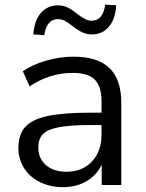

<svg xmlns="http://www.w3.org/2000/svg" viewBox="-20 -790 625 820"><path d="M58.6 -158.1Q58.6 -214.7 86.9 -247.1Q115.1 -279.4 181.8 -294.1Q248.5 -308.8 367.6 -308.8H428.8V-256H368.5Q279.8 -256 231.5 -246.7Q183.2 -237.4 163.4 -217Q143.6 -196.7 143.6 -160.2Q143.6 -112.7 176.7 -84.5Q209.8 -56.4 264.5 -56.4Q308 -56.4 342 -76Q376 -95.7 394.8 -131.4Q413.6 -167.1 413.6 -212.5V-357.2Q413.6 -420.7 384.8 -449.6Q356 -478.6 292.4 -478.6Q241.1 -478.6 195.4 -464.5Q149.8 -450.3 106.7 -420.9L77.5 -485.6Q118 -513.9 176.9 -530.9Q235.7 -548 294.2 -548Q397.1 -548 447.6 -499.1Q498 -450.3 498 -351V0H414.3V-120.7H426.8Q411.7 -61.2 364.4 -25.9Q317.1 9.3 248.9 9.3Q194.6 9.3 150.9 -12.1Q107.3 -33.6 82.9 -72Q58.6 -110.4 58.6 -158.1ZM227.1 -767.2Q248.9 -767.2 267.3 -758.7Q285.8 -750.2 309.6 -730.8Q330.1 -715.6 343.7 -708.6Q357.3 -701.5 371 -701.5Q396 -701.5 410.5 -719.2Q425 -736.9 429.3 -770.3L476.4 -767.2Q472.9 -708.4 444.9 -675.7Q416.9 -642.9 372.4 -642.9Q351.2 -642.9 331.6 -652Q312 -661.1 287.5 -680.5Q268.3 -695.2 255.2 -701.7Q242.2 -708.3 227.9 -708.3Q202.9 -708.3 188.2 -690.6Q173.5 -672.9 169.2 -639.9L122.4 -642.9Q126 -701.2 154.3 -734.2Q182.6 -767.2 227.1 -767.2Z"/></svg>

Font: Min Sans VF VF
Style: Regular
Weight: 400
Designer: Jinseong-Kim, NotoSansCJK, Nunito
Foundry: Jinseong-Kim
Version: Version 1.420;Glyphs 3.1.2 (3151)